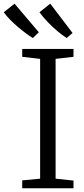

<svg xmlns="http://www.w3.org/2000/svg" viewBox="-80 -1004 450 1024"><path d="M134 -51V-690L38.5 -701V-743H312V-701L216.5 -690V-51L312 -41V0H38.5V-42ZM94.5 -801.5Q77.5 -812 57 -827.2Q36.5 -842.5 15 -860.8Q-6.5 -879 -26 -898.8Q-45.5 -918.5 -60 -938.5L-2.5 -984.5L127 -832L95.5 -801.5ZM275 -801.5Q252.5 -816 226.5 -837.8Q200.5 -859.5 175.2 -885.8Q150 -912 130.5 -938.5L188 -984.5L307 -828L276 -801.5Z"/></svg>

Font: Merriweather 24pt Light
Style: Regular
Weight: 300
Designer: Eben Sorkin
Foundry: Eben Sorkin
Version: Version 2.100